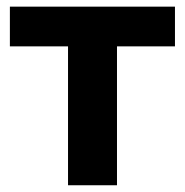

<svg xmlns="http://www.w3.org/2000/svg" viewBox="-20 -549 548 569"><path d="M181.6 0V-411.6H9.3V-529.3H498.5V-411.6H326.7V0Z"/></svg>

Font: Inter 24pt
Style: Bold
Weight: 700
Designer: Rasmus Andersson
Foundry: rsms
Version: Version 4.001;git-66647c0bb